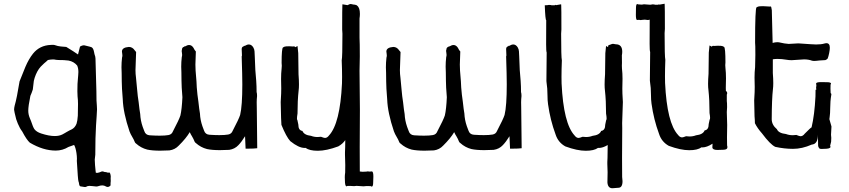

<svg xmlns="http://www.w3.org/2000/svg" viewBox="-20 -792 4561 1031"><path d="M399.9 -387.7 400.9 -405.3Q400.9 -425.3 394.5 -439.9Q377.4 -460.9 348.6 -466.8Q337.4 -468.3 322.3 -469.2L294.9 -469.7Q290 -470.2 281.7 -470.7L270 -472.7H263.2Q251 -472.7 237.3 -469.7L227.1 -460.4L216.8 -451.7Q205.6 -441.4 198.7 -434.1Q178.2 -411.6 166 -374L161.6 -357.4L156.2 -311.5Q149.9 -292 143.1 -277.3Q131.8 -222.2 131.8 -197.8Q131.8 -177.2 140.1 -157.7L146.5 -142.1Q157.2 -109.4 164.6 -98.6Q175.8 -83.5 201.2 -75.2Q243.2 -61.5 273.9 -61.5Q298.3 -61.5 315.4 -70.3L327.6 -77.1L339.4 -84Q354.5 -92.8 363.8 -96.7Q382.3 -105.5 391.1 -127.9Q396 -142.6 397.9 -170.9Q398.9 -185.1 398.9 -233.9Q398.9 -254.4 396.5 -274.4Q395.5 -287.6 395.5 -302.2Q395.5 -347.2 398.4 -370.1ZM403.3 187.5Q402.3 185.1 401.4 182.1Q398.4 174.3 392.6 71.8Q393.1 66.4 393.1 60.5Q393.1 46.9 390.6 29.8Q386.2 0.5 377.9 -13.7L347.7 -2.9Q315.9 16.6 279.3 16.6Q211.9 16.6 140.1 -25.9Q123 -41 99.1 -86.4Q86.4 -102.5 75.7 -128.4L66.9 -151.9Q55.7 -196.3 55.7 -202.6Q55.7 -212.4 58.6 -224.1Q70.8 -266.1 85 -355Q91.8 -370.6 116.2 -432.6Q134.3 -475.1 157.2 -503.9Q192.9 -548.3 252.4 -550.8L265.1 -551.3Q272.5 -550.8 277.8 -548.8Q289.1 -544.4 306.2 -542.5L335.9 -540Q378.9 -513.7 398.9 -499.5Q400.4 -508.3 409.7 -542Q421.4 -548.8 429.2 -548.8L434.1 -548.3Q470.7 -540 473.6 -537.1Q481.9 -531.2 485.4 -511.2L487.3 -501.5Q492.7 -487.3 492.7 -478L497.6 -302.7Q497.6 -241.2 500 -226.1Q501 -216.3 501 -205.1Q501 -193.8 499 -168Q495.6 -130.9 492.7 -48.3Q492.7 20.5 491.7 39.1Q489.7 51.8 488.8 64.9Q489.7 95.2 493.2 124.5Q493.7 130.4 494.6 135.7L503.4 136.2Q514.2 134.3 522 130.4Q525.9 128.4 529.8 128.4Q534.7 128.4 540.5 131.3Q549.8 131.3 561 135.7Q563.5 133.8 565.4 133.8Q572.3 133.8 574.7 154.3L574.2 166.5Q574.7 174.3 574.7 180.2Q574.7 185.5 573.7 190.9V203.6Q566.4 211.9 558.1 211.9Q552.7 211.9 547.4 208.5Q539.6 203.6 528.8 203.6Q519.5 203.6 508.3 207.5Q502.9 209.5 496.6 209.5Q493.2 209.5 478 207.5L460 206.1Q449.7 206.1 441.9 211.4Q439.9 212.4 437 212.4L432.1 211.9Q426.8 210.4 411.1 208.5Q408.7 208 405.8 201.7Q404.3 195.8 403.3 187.5Z M839.8 17.1Q797.4 17.1 770.5 11.2Q736.8 2.4 710.9 -21Q706.1 -23.9 704.1 -28.8Q698.2 -43.9 689.7 -57.6Q681.2 -71.3 675.3 -86.9Q641.6 -187 639.2 -258.8Q633.8 -322.8 633.8 -355.5L633.3 -399.9Q632.3 -415.5 632.3 -430.7Q632.3 -456.5 635.3 -482.4Q637.2 -488.8 637.2 -494.6Q637.2 -501 636 -506.3Q634.8 -511.7 634.8 -515.1Q634.8 -537.1 671.9 -540Q691.4 -540 703.6 -521.5Q706.1 -518.1 710.9 -512.7L707.5 -415.5Q707.5 -395 710.4 -374Q713.9 -341.8 716.6 -308.8Q719.2 -275.9 724.6 -242.7Q726.1 -232.9 729 -205.1Q731.4 -185.5 732.9 -179.7Q734.4 -145 746.1 -111.3L754.9 -87.9Q761.7 -66.9 784.2 -65.4Q814.5 -63.5 836.9 -63.5Q866.7 -63.5 884.5 -66.7Q902.3 -69.8 908.7 -86.9Q941.4 -148.9 948.7 -171.9Q956.5 -205.1 959.5 -270Q954.6 -327.6 954.6 -358.4L954.1 -402.8Q953.1 -418.5 953.1 -433.6Q953.1 -459.5 956.1 -485.4Q958 -491.7 958 -497.6Q958 -503.9 956.8 -509.3Q955.6 -514.6 955.6 -518.1Q955.6 -522.5 957 -525.9Q957.5 -538.6 969.7 -541Q967.8 -541.5 967.8 -542Q967.8 -543 974.1 -543Q985.8 -550.3 995.6 -550.3Q1009.3 -550.3 1019 -535.2Q1022 -530.3 1023.4 -526.9Q1024.9 -523.4 1031.7 -515.6L1029.3 -445.3L1030.3 -413.1Q1036.6 -341.8 1036.6 -323.2Q1039.6 -282.7 1045.4 -245.6Q1046.9 -235.8 1049.8 -208Q1052.2 -188.5 1053.7 -182.6Q1055.2 -147.9 1066.9 -114.3L1075.7 -90.8Q1082.5 -69.8 1105 -68.4Q1135.3 -66.4 1157.7 -66.4Q1187.5 -66.4 1205.3 -69.6Q1223.1 -72.8 1229.5 -89.8Q1262.2 -151.9 1269.5 -174.8Q1281.2 -223.1 1281.2 -338.9Q1281.2 -384.8 1277.8 -488.8Q1279.3 -491.2 1279.3 -494.1L1277.8 -528.3Q1277.8 -541.5 1290.5 -543.9Q1288.6 -544.4 1288.6 -544.9Q1288.6 -545.9 1294.9 -545.9Q1306.6 -553.2 1316.4 -553.2Q1330.1 -553.2 1339.8 -538.1Q1346.2 -527.3 1346.7 -516.6Q1346.7 -502.4 1348.1 -488.3Q1349.1 -482.9 1351.1 -416Q1357.4 -344.7 1357.4 -328.4Q1357.4 -312 1357.9 -297.9Q1360.4 -290.5 1360.4 -276.4Q1358.4 -258.3 1358.4 -242.7L1358.9 -213.9Q1358.9 -181.6 1361.3 3.9Q1345.2 6.3 1311 6.3H1298.8Q1296.9 -26.4 1295.9 -60.5Q1277.3 -30.3 1260.3 -12.7Q1240.7 8.3 1210.9 12.7Q1183.6 14.2 1160.6 14.2Q1118.2 14.2 1091.3 8.3Q1057.6 -0.5 1031.7 -23.9Q1026.9 -26.9 1024.9 -31.7Q1019 -46.9 1010.7 -60.5Q1003.9 -70.8 999 -82.5Q979.5 -49.3 939.5 -9.8Q919.9 11.2 890.1 15.6Q862.8 17.1 839.8 17.1Z M1976.1 210Q1974.1 210 1971.2 207.5L1948.2 207L1932.1 208.5L1895 206.1Q1888.2 206.1 1881.3 207.5Q1868.2 207.5 1863.8 206.5H1845.2Q1842.8 208.5 1840.8 208.5Q1832 208.5 1832 173.8L1831.5 159.2L1832 147.5Q1833 134.3 1833.5 134.3L1834 94.7Q1834 66.9 1832.5 39.1V25.4Q1832.5 6.8 1833.5 -1.5Q1834 -18.1 1834 -39.6Q1819.8 -19 1796.4 -5.9Q1732.9 17.6 1686.5 17.6Q1642.1 17.6 1620.6 2L1615.7 2.4Q1584 2.4 1538.6 -34.2Q1517.1 -57.6 1491.2 -121.6Q1491.2 -136.7 1489.3 -158.7L1487.3 -244.1Q1487.3 -251 1489.7 -289.1L1490.2 -316.9L1489.3 -368.2Q1489.3 -398.9 1492.2 -424.3Q1493.2 -431.6 1493.2 -439Q1493.2 -446.8 1492.2 -454.1Q1492.2 -531.7 1499.5 -537.1Q1506.8 -542.5 1516.6 -543Q1526.4 -543.5 1532.7 -543.5Q1539.1 -543.5 1542.7 -543Q1546.4 -542.5 1551.3 -542.5Q1556.2 -542.5 1559.6 -543Q1562 -543 1565.9 -538.6Q1569.3 -540 1572 -542Q1574.7 -543.9 1577.6 -544.9Q1581.5 -511.7 1581.5 -506.8L1583 -393.1Q1585.4 -361.3 1585.4 -338.9Q1585.4 -318.8 1583.5 -305.2Q1577.6 -252.4 1577.6 -182.1Q1574.7 -165 1574.7 -156.2Q1574.7 -148.4 1577.1 -146.5Q1579.6 -131.3 1582 -123Q1582 -91.8 1604 -88.9Q1612.3 -66.9 1650.4 -62.5Q1666.5 -56.2 1685.5 -56.2Q1694.3 -56.2 1703.6 -57.6Q1719.7 -51.3 1725.1 -51.3Q1736.8 -51.3 1746.6 -64.5Q1806.2 -128.4 1816.4 -343.8Q1816.9 -360.4 1816.9 -379.4Q1816.9 -418.5 1814.9 -467.8Q1818.8 -484.9 1818.8 -610.8Q1818.8 -621.1 1817.4 -633.8Q1817.4 -754.9 1818.4 -761.2L1818.8 -769L1846.7 -764.2Q1848.1 -766.1 1850.1 -766.1L1852.1 -767.1Q1857.9 -770.5 1863.8 -770.5L1877.9 -767.6Q1887.7 -767.6 1894.5 -763.7H1897L1897.5 -761.7Q1912.6 -751 1912.6 -717.3Q1912.6 -706.1 1910.6 -692.4V-589.4Q1912.1 -564 1912.1 -488.8Q1910.6 -450.7 1910.6 -411.6L1912.6 -202.1L1911.6 -1.5L1912.1 128.9L1927.2 130.4Q1936 130.4 1948.2 129.4Q1950.2 128.4 1953.1 128.4H1955.6Q1960.4 129.4 1965.3 129.4L1977.5 128.4Q1984.9 130.4 1984.9 155.8L1983.9 187.5Q1983.9 210 1976.1 210Z M2259.8 17.1Q2217.3 17.1 2190.4 11.2Q2156.7 2.4 2130.9 -21Q2126 -23.9 2124 -28.8Q2118.2 -43.9 2109.6 -57.6Q2101.1 -71.3 2095.2 -86.9Q2061.5 -187 2059.1 -258.8Q2053.7 -322.8 2053.7 -355.5L2053.2 -399.9Q2052.2 -415.5 2052.2 -430.7Q2052.2 -456.5 2055.2 -482.4Q2057.1 -488.8 2057.1 -494.6Q2057.1 -501 2055.9 -506.3Q2054.7 -511.7 2054.7 -515.1Q2054.7 -537.1 2091.8 -540Q2111.3 -540 2123.5 -521.5Q2126 -518.1 2130.9 -512.7L2127.4 -415.5Q2127.4 -395 2130.4 -374Q2133.8 -341.8 2136.5 -308.8Q2139.2 -275.9 2144.5 -242.7Q2146 -232.9 2148.9 -205.1Q2151.4 -185.5 2152.8 -179.7Q2154.3 -145 2166 -111.3L2174.8 -87.9Q2181.6 -66.9 2204.1 -65.4Q2234.4 -63.5 2256.8 -63.5Q2286.6 -63.5 2304.4 -66.7Q2322.3 -69.8 2328.6 -86.9Q2361.3 -148.9 2368.7 -171.9Q2376.5 -205.1 2379.4 -270Q2374.5 -327.6 2374.5 -358.4L2374 -402.8Q2373 -418.5 2373 -433.6Q2373 -459.5 2376 -485.4Q2377.9 -491.7 2377.9 -497.6Q2377.9 -503.9 2376.7 -509.3Q2375.5 -514.6 2375.5 -518.1Q2375.5 -522.5 2377 -525.9Q2377.4 -538.6 2389.6 -541Q2387.7 -541.5 2387.7 -542Q2387.7 -543 2394 -543Q2405.8 -550.3 2415.5 -550.3Q2429.2 -550.3 2439 -535.2Q2441.9 -530.3 2443.4 -526.9Q2444.8 -523.4 2451.7 -515.6L2449.2 -445.3L2450.2 -413.1Q2456.5 -341.8 2456.5 -323.2Q2459.5 -282.7 2465.3 -245.6Q2466.8 -235.8 2469.7 -208Q2472.2 -188.5 2473.6 -182.6Q2475.1 -147.9 2486.8 -114.3L2495.6 -90.8Q2502.4 -69.8 2524.9 -68.4Q2555.2 -66.4 2577.6 -66.4Q2607.4 -66.4 2625.2 -69.6Q2643.1 -72.8 2649.4 -89.8Q2682.1 -151.9 2689.5 -174.8Q2701.2 -223.1 2701.2 -338.9Q2701.2 -384.8 2697.8 -488.8Q2699.2 -491.2 2699.2 -494.1L2697.8 -528.3Q2697.8 -541.5 2710.4 -543.9Q2708.5 -544.4 2708.5 -544.9Q2708.5 -545.9 2714.8 -545.9Q2726.6 -553.2 2736.3 -553.2Q2750 -553.2 2759.8 -538.1Q2766.1 -527.3 2766.6 -516.6Q2766.6 -502.4 2768.1 -488.3Q2769 -482.9 2771 -416Q2777.3 -344.7 2777.3 -328.4Q2777.3 -312 2777.8 -297.9Q2780.3 -290.5 2780.3 -276.4Q2778.3 -258.3 2778.3 -242.7L2778.8 -213.9Q2778.8 -181.6 2781.2 3.9Q2765.1 6.3 2731 6.3H2718.8Q2716.8 -26.4 2715.8 -60.5Q2697.3 -30.3 2680.2 -12.7Q2660.6 8.3 2630.9 12.7Q2603.5 14.2 2580.6 14.2Q2538.1 14.2 2511.2 8.3Q2477.5 -0.5 2451.7 -23.9Q2446.8 -26.9 2444.8 -31.7Q2439 -46.9 2430.7 -60.5Q2423.8 -70.8 2418.9 -82.5Q2399.4 -49.3 2359.4 -9.8Q2339.8 11.2 2310.1 15.6Q2282.7 17.1 2259.8 17.1Z M3268.6 218.8Q3243.7 218.8 3241.7 187L3242.7 132.8Q3242.7 110.8 3241.2 88.4V77.6Q3241.2 62.5 3242.2 56.2L3243.2 -13.2Q3216.8 2.4 3196.3 2.4L3191.4 2Q3169.9 17.6 3125.5 17.6Q3079.1 17.6 3015.6 -5.9Q2977.1 -27.3 2963.4 -69.8Q2934.6 -147.5 2922.9 -232.4Q2919.9 -252.9 2919.9 -278.8Q2919.9 -318.4 2914.6 -351.6L2914.1 -357.4Q2914.6 -362.8 2915.5 -509.8Q2912.6 -517.1 2912.6 -554.2L2913.1 -683.6Q2908.2 -683.6 2905.3 -763.7Q2920.9 -763.7 2926.8 -765.6Q2938.5 -765.6 2942.4 -763.7H2958.5Q2960.9 -766.1 2962.4 -766.1Q2963.9 -766.1 2965.3 -764.2L2993.2 -769L2993.7 -761.2Q2994.6 -754.9 2994.6 -633.8Q2993.2 -621.1 2993.2 -610.8Q2993.2 -484.9 2997.1 -467.8Q2995.1 -418.5 2995.1 -379.4Q2995.1 -360.4 2995.6 -343.8Q3005.9 -128.4 3065.4 -64.5Q3075.2 -51.3 3086.9 -51.3Q3092.3 -51.3 3108.4 -57.6Q3117.7 -56.2 3126.5 -56.2Q3145.5 -56.2 3161.6 -62.5Q3199.7 -66.9 3208 -88.9Q3230 -91.8 3230 -123Q3232.4 -131.3 3234.9 -146.5Q3237.3 -148.4 3237.3 -156.2Q3237.3 -165 3234.4 -182.1Q3234.4 -252.4 3228.5 -305.2Q3226.6 -318.8 3226.6 -338.9Q3226.6 -361.3 3229 -393.1L3230.5 -506.8Q3230.5 -511.7 3234.4 -544.9Q3237.3 -543.9 3239.7 -542.2Q3242.2 -540.5 3244.6 -539.1L3247.6 -549.8Q3254.4 -550.8 3260.5 -553.7Q3266.6 -556.6 3272.5 -556.6L3286.6 -554.2Q3321.3 -554.2 3321.3 -514.2Q3321.3 -505.4 3319.3 -494.6L3319.8 -454.1Q3319.3 -452.1 3319.3 -439.5Q3319.3 -426.3 3319.8 -424.3Q3322.8 -398.9 3322.8 -368.2L3321.8 -316.9L3322.3 -289.1Q3324.7 -251 3324.7 -244.1Q3323.7 -207.5 3320.8 -130.9L3321.3 -103.5L3320.3 56.2L3320.8 158.2Q3322.8 171.9 3322.8 180.7Q3322.8 216.3 3300.3 216.3Z M3877.9 -303.7Q3884.8 -299.3 3884.8 -292Q3884.8 -288.1 3882.8 -283.7V-249.5Q3884.3 -241.2 3884.3 -216.3Q3882.8 -203.6 3882.8 -190.4L3884.8 -121.1L3883.8 -54.2L3884.3 -11.7Q3886.2 -6.3 3886.2 -2.4Q3886.2 12.2 3863.8 12.2L3832 13.2Q3807.1 13.2 3805.2 0L3806.2 -20.5Q3775.4 -0.5 3752 -0.5L3747.1 -1Q3725.6 14.6 3681.2 14.6Q3634.8 14.6 3571.3 -8.8Q3532.7 -30.3 3519 -72.8Q3490.2 -150.4 3478.5 -235.4Q3475.6 -255.9 3475.6 -281.7Q3475.6 -321.3 3470.2 -354.5L3469.7 -360.4Q3470.2 -365.7 3471.2 -512.7Q3468.3 -520 3468.3 -557.1L3468.8 -686.5Q3463.9 -684.6 3458 -684.6L3442.4 -686.5Q3437 -686.5 3426.3 -685.1Q3424.8 -684.1 3420.9 -684.1Q3415.5 -685.5 3411.1 -685.5L3400.4 -684.6Q3394.5 -686.5 3394.5 -712.9L3395 -746.6Q3395 -770.5 3401.9 -770.5Q3403.8 -770.5 3406.2 -768.6L3426.3 -767.1L3438 -769L3470.7 -766.6Q3476.6 -766.6 3482.4 -768.6Q3494.1 -768.6 3498 -766.6H3514.2Q3516.6 -769 3518.1 -769Q3519.5 -769 3521 -767.1L3548.8 -772Q3548.8 -768.1 3549.3 -764.2Q3550.3 -757.8 3550.3 -636.7Q3548.8 -624 3548.8 -613.8Q3548.8 -487.8 3552.7 -470.7Q3550.8 -421.4 3550.8 -382.3Q3550.8 -363.3 3551.3 -346.7Q3561.5 -131.3 3621.1 -67.4Q3630.9 -54.2 3642.6 -54.2Q3647.9 -54.2 3664.1 -60.5Q3673.3 -59.1 3682.1 -59.1Q3701.2 -59.1 3717.3 -65.4Q3755.4 -69.8 3763.7 -91.8Q3785.6 -94.7 3785.6 -126Q3788.1 -134.3 3790.5 -149.4Q3793 -151.4 3793 -159.2Q3793 -168 3790 -185.1Q3790 -255.4 3784.2 -308.1Q3782.2 -321.8 3782.2 -341.8Q3782.2 -364.3 3784.7 -396L3786.1 -509.8Q3786.1 -514.6 3790 -547.9Q3793 -546.9 3795.7 -544.9Q3798.3 -543 3801.8 -541.5Q3805.7 -545.9 3808.1 -545.9Q3811.5 -545.4 3816.4 -545.4Q3821.3 -545.4 3825 -545.9Q3828.6 -546.4 3835 -546.4Q3841.3 -546.4 3851.1 -545.9Q3860.8 -545.4 3868.2 -540Q3875.5 -534.7 3875.5 -457Q3874.5 -449.7 3874.5 -441.9Q3874.5 -434.6 3875.5 -427.2Q3878.4 -401.9 3878.4 -371.1L3877.4 -319.8Z M4391.1 7.8Q4385.7 7.8 4384.3 7.1Q4382.8 6.3 4381.3 6.3Q4373 -2 4373 -12.2L4372.1 -68.4Q4372.1 -18.1 4338.9 -15.6Q4287.1 7.3 4238.3 7.3Q4191.9 7.3 4143.1 -3.4Q4116.2 -16.1 4071.8 -75.7Q4047.4 -103 4033.7 -130.4Q4033.7 -146 4031.7 -167.5L4029.8 -252.4Q4029.8 -258.8 4032.2 -296.9L4032.7 -324.7L4031.7 -375Q4031.7 -405.3 4034.7 -431.2L4036.1 -496.6Q4036.1 -555.7 4034.7 -562.5Q4034.7 -747.6 4042.5 -752.7Q4050.3 -757.8 4060.5 -758.3Q4070.8 -758.8 4077.1 -758.8Q4084 -758.8 4087.9 -758.3Q4100.6 -756.8 4113.3 -756.8Q4117.2 -756.8 4117.9 -757.1Q4118.7 -757.3 4119.1 -757.3Q4121.6 -757.3 4124.5 -737.3L4128.9 -561.5Q4142.1 -565.4 4153.8 -565.4Q4163.1 -565.4 4171.4 -563Q4190.4 -558.1 4215.3 -556.2L4267.1 -559.1Q4348.6 -553.2 4362.3 -553.2Q4389.6 -553.2 4406.2 -558.1Q4412.6 -560.1 4418 -560.1Q4436 -560.1 4436 -535.2Q4436 -524.9 4432.4 -506.6Q4428.7 -488.3 4424.3 -477.5Q4417.5 -470.7 4411.6 -469.2Q4375 -467.3 4362.3 -465.3L4351.6 -464.8Q4345.2 -464.8 4339.8 -466.3Q4321.3 -473.1 4297.4 -473.1L4231.4 -468.8Q4216.3 -468.8 4203.6 -471.2Q4177.2 -475.6 4155.3 -475.6Q4141.6 -475.6 4129.9 -473.6V-399.9Q4132.3 -368.7 4132.3 -346.2Q4132.3 -326.2 4130.4 -312.5Q4124.5 -260.7 4124 -151.9Q4124 -121.6 4151.9 -98.1Q4160.6 -76.7 4200.7 -72.3Q4217.3 -65.9 4237.3 -65.9Q4246.6 -65.9 4256.3 -67.4Q4272.9 -60.5 4278.8 -60.5Q4291 -60.5 4301.3 -74.2Q4334.5 -107.9 4337.9 -107.9Q4354 -174.8 4358.9 -274.4Q4359.4 -290.5 4359.4 -309.6L4363.3 -310.5Q4363.3 -313.5 4362.8 -315.2Q4362.3 -316.9 4362.3 -322.8Q4363.8 -327.6 4363.8 -332L4362.3 -344.2Q4364.7 -351.1 4389.2 -351.1L4420.4 -350.6Q4442.4 -350.6 4442.4 -342.8Q4442.4 -340.8 4439.9 -337.9L4439.5 -315.4L4440.4 -292.5Q4444.3 -288.6 4444.3 -287.6L4443.8 -282.2Q4438 -248.5 4438 -210Q4438 -184.1 4435.1 -163.6L4433.6 -152.3L4444.8 -112.8L4442.4 -68.4Q4442.4 -60.1 4443.8 -51.8Q4443.8 -35.6 4442.9 -30.8L4437.5 -8.8Q4439.5 -5.9 4439.5 -3.4Q4439.5 7.3 4404.8 7.3Z"/></svg>

Font: Kurland
Style: Regular
Weight: 400
Designer: GGBot
Version: 0.22